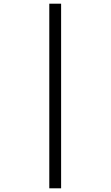

<svg xmlns="http://www.w3.org/2000/svg" viewBox="-20 -780 599 1040"><path d="M247 240H311V-760H247Z"/></svg>

Font: Noto Serif Medium
Style: Regular
Weight: 500
Designer: Monotype Design Team
Foundry: Monotype Imaging Inc.
Version: Version 2.013